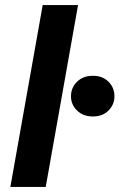

<svg xmlns="http://www.w3.org/2000/svg" viewBox="-20 -740 473 760"><path d="M21 0 149 -720H289L161 0ZM348 -279Q309 -279 285 -302.5Q261 -326 261 -359Q261 -393 285 -416.5Q309 -440 348 -440Q386 -440 409.5 -416.5Q433 -393 433 -359Q433 -326 409.5 -302.5Q386 -279 348 -279Z"/></svg>

Font: DM Sans 17pt ExtraBold
Style: Italic
Weight: 800
Italic angle: -10°
Version: Version 4.004;gftools[0.9.30]